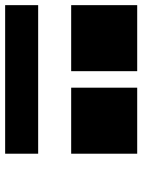

<svg xmlns="http://www.w3.org/2000/svg" viewBox="74 -738 540 727"><g transform="rotate(90 343.5 -375.0)"><path d="M0 -125H562.5V-250H0ZM312.5 -375H562.5V-625H312.5ZM0 -375H250V-625H0Z"/></g></svg>

Font: Faithful 32x
Style: Bold
Weight: 400
Foundry: Faithful Resource Pack
Version: Version 1.0; January 27, 2023